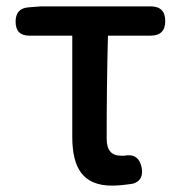

<svg xmlns="http://www.w3.org/2000/svg" viewBox="-20 -570 568 603"><path d="M332 13Q265 13 235 -27Q207 -64 207 -140V-458H72Q29 -458 29 -502Q29 -544 70 -547L109 -550H304H453Q499 -550 499 -504Q499 -458 453 -458H319Q315 -305 315 -134Q315 -81 360 -81Q365 -81 370 -81Q416 -90 425 -43Q432 -3 397 7Q357 13 332 13Z"/></svg>

Font: GenSenRounded JP M
Style: Regular
Weight: 500
Version: Version 1.501;PS 1;hotconv 16.6.51;makeotf.lib2.5.65220